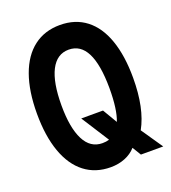

<svg xmlns="http://www.w3.org/2000/svg" viewBox="-135 -828 831 935"><g transform="rotate(-20 281.0 -360.0)"><path d="M553.2 0H437.5L410.2 -44.9Q387.7 -19.5 354 -5.9Q320.3 7.8 279.3 7.8Q201.2 7.8 145 -35.4Q88.9 -78.6 59.3 -161.4Q29.8 -244.1 29.8 -359.9Q29.8 -476.1 59.6 -558.8Q89.4 -641.6 146 -684.8Q202.6 -728 281.7 -728Q361.3 -728 417 -685.1Q472.7 -642.1 501.2 -560.5Q529.8 -479 529.8 -364.3Q529.8 -206.5 477.1 -111.3ZM281.2 -116.2Q301.3 -116.2 316.4 -121.1L224.6 -264.6H337.4L381.8 -189.5Q404.3 -245.6 404.3 -356.9Q403.3 -600.6 281.2 -600.6Q219.7 -600.6 187.7 -538.1Q155.8 -475.6 155.8 -356.9Q155.8 -241.2 187.5 -178.7Q219.2 -116.2 281.2 -116.2Z"/></g></svg>

Font: Reddit Mono
Style: Bold
Weight: 700
Designer: Stephen Hutchings
Foundry: Reddit
Version: Version 1.009